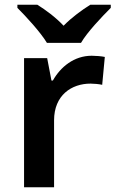

<svg xmlns="http://www.w3.org/2000/svg" viewBox="-20 -786 485 806"><path d="M177 -606H320C346 -651 408 -716 445 -753V-766H359C324 -744 282 -714 247 -678C213 -714 172 -744 137 -766H53V-753C90 -716 150 -651 177 -606ZM365 -552C291 -552 234 -505 202 -448H196L178 -542H81V0H207V-281C207 -386 280 -435 360 -435C374 -435 396 -433 409 -430L420 -547C406 -550 382 -552 365 -552Z"/></svg>

Font: Noto Sans Bengali SemiBold
Style: Regular
Weight: 600
Designer: Jelle Bosma - Monotype Design Team
Foundry: Monotype Imaging Inc.
Version: Version 2.003